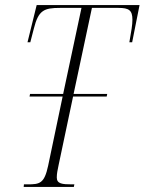

<svg xmlns="http://www.w3.org/2000/svg" viewBox="-20 -734 568 754"><path d="M73 0H270L272 -10H262C225 -10 203 -12 203 -37C203 -52 206 -66 210 -85L267 -355H399L401 -365H269L341 -703H445C486 -703 500 -694 500 -657C500 -636 496 -613 488 -568H499L528 -714H124L88 -568H99L113 -622C131 -694 153 -703 216 -703H300L228 -365H98L96 -355H226L169 -83C154 -13 136 -10 88 -10H74Z"/></svg>

Font: Noto Serif Display ExtraCondensed ExtraLight
Style: Italic
Weight: 200
Width: 2
Italic angle: -12°
Designer: Monotype Design Team
Foundry: Monotype Imaging Inc.
Version: Version 2.009